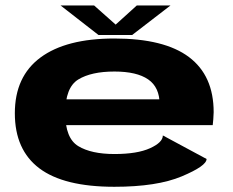

<svg xmlns="http://www.w3.org/2000/svg" viewBox="-20 -692 872 718"><path d="M752.5 -97.5Q752.5 -71.5 659.8 -32.5Q567 6.5 407.5 6.5Q219 6.5 127.2 -62.5Q35.5 -131.5 35.5 -268.5Q35.5 -406 131.5 -477Q227.5 -548 407.5 -548Q594.5 -548 686.8 -478.5Q779 -409 779 -272.5Q778 -243.5 775.5 -224H206V-320.5H587.5L577 -301.5Q577 -365.5 534.2 -395Q491.5 -424.5 408 -424.5Q321.5 -424.5 272.8 -394.8Q224 -365 224 -268.5Q224 -175 272.8 -145.5Q321.5 -116 408 -116Q493.5 -116 541.2 -137.8Q589 -159.5 589 -185.5L752.5 -97.5ZM332 -671.5 412.5 -600 491.5 -671.5H617.5L474 -561H348.5L206.5 -671.5Z"/></svg>

Font: Anybody Wide
Style: Bold
Weight: 700
Width: 7
Designer: Tyler Finck
Foundry: Etcetera Type Company
Version: Version 1.000; ttfautohint (v1.8)